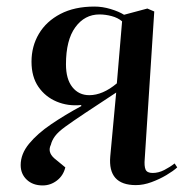

<svg xmlns="http://www.w3.org/2000/svg" viewBox="-20 -550 578 585"><path d="M334 -268Q276 -230 238.5 -205Q201 -180 179 -164Q157 -148 147.5 -135Q138 -122 135 -109Q124 -87 145 -68L179 -40Q173 -15 153.5 0Q134 15 110 15Q80 15 61.5 -2.5Q43 -20 43 -47Q43 -81 68.5 -112Q94 -143 136 -171.5Q178 -200 228 -227L227 -230Q187 -226 152.5 -240.5Q118 -255 97 -285.5Q76 -316 76 -362Q76 -409 98.5 -447Q121 -485 164 -507.5Q207 -530 268 -530Q292 -530 317 -522.5Q342 -515 358 -505L429 -524L450 -515L421 -66Q419 -44 423.5 -33.5Q428 -23 445 -23Q463 -23 480.5 -32Q498 -41 512 -52L520 -40Q508 -29 487 -16.5Q466 -4 441.5 5Q417 14 394 14Q308 14 316 -74ZM352 -485Q339 -496 320 -501Q301 -506 283 -506Q238 -506 209.5 -467Q181 -428 181 -354Q181 -309 200.5 -284.5Q220 -260 252 -260Q293 -260 336 -296Z"/></svg>

Font: Literata 72pt Medium
Style: Italic
Weight: 500
Italic angle: -2°
Designer: Latin by Veronika Burian and Jose Scaglione. Greek by Irene Vlachou. Cyrillic by Vera Evstafieva
Foundry: TypeTogether
Version: Version 3.002